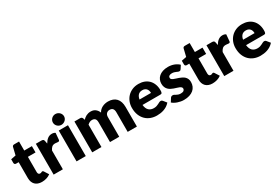

<svg xmlns="http://www.w3.org/2000/svg" viewBox="62 -1769 4041 2795"><g transform="rotate(-30 2082.0 -372.0)"><path d="M238 8Q201 8 172.8 -2.8Q144.5 -13.5 125.2 -33.2Q106 -53 96 -81Q86 -109 86 -143.5V-411.5H42Q30 -411.5 21.5 -419.2Q13 -427 13 -442V-502.5L95.5 -518.5L126 -645Q132 -669 160 -669H241V-517.5H369.5V-411.5H241V-154Q241 -136 249.8 -124.2Q258.5 -112.5 275 -112.5Q283.5 -112.5 289.2 -114.2Q295 -116 299.2 -118.2Q303.5 -120.5 307.2 -122.2Q311 -124 316 -124Q323 -124 327.2 -120.8Q331.5 -117.5 336 -110.5L383 -37Q353 -14.5 315.5 -3.2Q278 8 238 8Z M581.5 -438.5Q605.5 -480.5 636.8 -504.5Q668 -528.5 708.5 -528.5Q743.5 -528.5 765.5 -512L755.5 -398Q753 -387 747.2 -383Q741.5 -379 731.5 -379Q727.5 -379 721 -379.5Q714.5 -380 707.5 -380.8Q700.5 -381.5 693.2 -382.2Q686 -383 680 -383Q646 -383 625.8 -365Q605.5 -347 591.5 -315V0H436.5V-518.5H528.5Q540 -518.5 547.8 -516.5Q555.5 -514.5 560.8 -510.2Q566 -506 568.8 -499Q571.5 -492 573.5 -482Z M976.5 -518.5V0H821.5V-518.5ZM992.5 -660.5Q992.5 -642 985 -625.8Q977.5 -609.5 964.5 -597.2Q951.5 -585 934.2 -577.8Q917 -570.5 897.5 -570.5Q878.5 -570.5 862 -577.8Q845.5 -585 832.8 -597.2Q820 -609.5 812.8 -625.8Q805.5 -642 805.5 -660.5Q805.5 -679.5 812.8 -696Q820 -712.5 832.8 -725Q845.5 -737.5 862 -744.5Q878.5 -751.5 897.5 -751.5Q917 -751.5 934.2 -744.5Q951.5 -737.5 964.5 -725Q977.5 -712.5 985 -696Q992.5 -679.5 992.5 -660.5Z M1085 0V-518.5H1181Q1210 -518.5 1219 -492.5L1227.5 -464.5Q1240.5 -478 1254.5 -489.2Q1268.5 -500.5 1284.8 -508.8Q1301 -517 1319.8 -521.8Q1338.5 -526.5 1361 -526.5Q1408 -526.5 1438.8 -502.2Q1469.5 -478 1485.5 -437.5Q1498.5 -461.5 1517.2 -478.5Q1536 -495.5 1557.8 -506Q1579.5 -516.5 1603.8 -521.5Q1628 -526.5 1652 -526.5Q1696.5 -526.5 1731 -513.2Q1765.5 -500 1788.8 -474.8Q1812 -449.5 1824 -412.8Q1836 -376 1836 -329.5V0H1681V-329.5Q1681 -410 1612 -410Q1580.5 -410 1559.8 -389.2Q1539 -368.5 1539 -329.5V0H1384V-329.5Q1384 -374 1366.5 -392Q1349 -410 1315 -410Q1294 -410 1275.2 -400.5Q1256.5 -391 1240 -375V0Z M2258.5 -321.5Q2258.5 -340 2253.8 -357.5Q2249 -375 2238.2 -388.8Q2227.5 -402.5 2210 -411Q2192.5 -419.5 2167.5 -419.5Q2123.5 -419.5 2098.5 -394.2Q2073.5 -369 2065.5 -321.5ZM2063.5 -231.5Q2071 -166.5 2103 -137.2Q2135 -108 2185.5 -108Q2212.5 -108 2232 -114.5Q2251.5 -121 2266.8 -129Q2282 -137 2294.8 -143.5Q2307.5 -150 2321.5 -150Q2340 -150 2349.5 -136.5L2394.5 -81Q2370.5 -53.5 2342.8 -36.2Q2315 -19 2285.8 -9.2Q2256.5 0.5 2227.2 4.2Q2198 8 2171.5 8Q2117 8 2069.2 -9.8Q2021.5 -27.5 1985.8 -62.5Q1950 -97.5 1929.2 -149.5Q1908.5 -201.5 1908.5 -270.5Q1908.5 -322.5 1926.2 -369Q1944 -415.5 1977.2 -450.5Q2010.5 -485.5 2057.8 -506Q2105 -526.5 2164.5 -526.5Q2216 -526.5 2258.8 -510.5Q2301.5 -494.5 2332.2 -464Q2363 -433.5 2380.2 -389.2Q2397.5 -345 2397.5 -289Q2397.5 -271.5 2396 -260.5Q2394.5 -249.5 2390.5 -243Q2386.5 -236.5 2379.8 -234Q2373 -231.5 2362.5 -231.5Z M2804.5 -405Q2798.5 -395.5 2791.8 -391.5Q2785 -387.5 2774.5 -387.5Q2763.5 -387.5 2752.5 -392.2Q2741.5 -397 2728.8 -402.5Q2716 -408 2700 -412.8Q2684 -417.5 2663.5 -417.5Q2634 -417.5 2618.2 -406.2Q2602.5 -395 2602.5 -375Q2602.5 -360.5 2612.8 -351Q2623 -341.5 2640 -334.2Q2657 -327 2678.5 -320.5Q2700 -314 2722.5 -306Q2745 -298 2766.5 -287.2Q2788 -276.5 2805 -260.8Q2822 -245 2832.2 -222.5Q2842.5 -200 2842.5 -168.5Q2842.5 -130 2828.5 -97.5Q2814.5 -65 2786.8 -41.5Q2759 -18 2718.2 -5Q2677.5 8 2624.5 8Q2598 8 2571.5 3Q2545 -2 2520.2 -10.5Q2495.5 -19 2474.5 -30.8Q2453.5 -42.5 2438.5 -56L2474.5 -113Q2480.5 -123 2489.8 -128.8Q2499 -134.5 2513.5 -134.5Q2527 -134.5 2537.8 -128.5Q2548.5 -122.5 2561 -115.5Q2573.5 -108.5 2590.2 -102.5Q2607 -96.5 2632.5 -96.5Q2650.5 -96.5 2663 -100.2Q2675.5 -104 2683 -110.5Q2690.5 -117 2694 -125Q2697.5 -133 2697.5 -141.5Q2697.5 -157 2687 -167Q2676.5 -177 2659.5 -184.2Q2642.5 -191.5 2620.8 -197.8Q2599 -204 2576.5 -212Q2554 -220 2532.2 -231.2Q2510.5 -242.5 2493.5 -259.8Q2476.5 -277 2466 -302Q2455.5 -327 2455.5 -362.5Q2455.5 -395.5 2468.2 -425.2Q2481 -455 2506.5 -477.5Q2532 -500 2570.5 -513.2Q2609 -526.5 2660.5 -526.5Q2688.5 -526.5 2714.8 -521.5Q2741 -516.5 2764 -507.5Q2787 -498.5 2806 -486.2Q2825 -474 2839.5 -459.5Z M3106 8Q3069 8 3040.8 -2.8Q3012.5 -13.5 2993.2 -33.2Q2974 -53 2964 -81Q2954 -109 2954 -143.5V-411.5H2910Q2898 -411.5 2889.5 -419.2Q2881 -427 2881 -442V-502.5L2963.5 -518.5L2994 -645Q3000 -669 3028 -669H3109V-517.5H3237.5V-411.5H3109V-154Q3109 -136 3117.8 -124.2Q3126.5 -112.5 3143 -112.5Q3151.5 -112.5 3157.2 -114.2Q3163 -116 3167.2 -118.2Q3171.5 -120.5 3175.2 -122.2Q3179 -124 3184 -124Q3191 -124 3195.2 -120.8Q3199.5 -117.5 3204 -110.5L3251 -37Q3221 -14.5 3183.5 -3.2Q3146 8 3106 8Z M3449.5 -438.5Q3473.5 -480.5 3504.8 -504.5Q3536 -528.5 3576.5 -528.5Q3611.5 -528.5 3633.5 -512L3623.5 -398Q3621 -387 3615.2 -383Q3609.5 -379 3599.5 -379Q3595.5 -379 3589 -379.5Q3582.5 -380 3575.5 -380.8Q3568.5 -381.5 3561.2 -382.2Q3554 -383 3548 -383Q3514 -383 3493.8 -365Q3473.5 -347 3459.5 -315V0H3304.5V-518.5H3396.5Q3408 -518.5 3415.8 -516.5Q3423.5 -514.5 3428.8 -510.2Q3434 -506 3436.8 -499Q3439.5 -492 3441.5 -482Z M3999.5 -321.5Q3999.5 -340 3994.8 -357.5Q3990 -375 3979.2 -388.8Q3968.5 -402.5 3951 -411Q3933.5 -419.5 3908.5 -419.5Q3864.5 -419.5 3839.5 -394.2Q3814.5 -369 3806.5 -321.5ZM3804.5 -231.5Q3812 -166.5 3844 -137.2Q3876 -108 3926.5 -108Q3953.5 -108 3973 -114.5Q3992.5 -121 4007.8 -129Q4023 -137 4035.8 -143.5Q4048.5 -150 4062.5 -150Q4081 -150 4090.5 -136.5L4135.5 -81Q4111.5 -53.5 4083.8 -36.2Q4056 -19 4026.8 -9.2Q3997.5 0.5 3968.2 4.2Q3939 8 3912.5 8Q3858 8 3810.2 -9.8Q3762.5 -27.5 3726.8 -62.5Q3691 -97.5 3670.2 -149.5Q3649.5 -201.5 3649.5 -270.5Q3649.5 -322.5 3667.2 -369Q3685 -415.5 3718.2 -450.5Q3751.5 -485.5 3798.8 -506Q3846 -526.5 3905.5 -526.5Q3957 -526.5 3999.8 -510.5Q4042.5 -494.5 4073.2 -464Q4104 -433.5 4121.2 -389.2Q4138.5 -345 4138.5 -289Q4138.5 -271.5 4137 -260.5Q4135.5 -249.5 4131.5 -243Q4127.5 -236.5 4120.8 -234Q4114 -231.5 4103.5 -231.5Z"/></g></svg>

Font: Lato ExtraBold
Style: Regular
Weight: 800
Designer: Lukasz Dziedzic with Adam Twardoch and Botio Nikoltchev
Foundry: tyPoland Lukasz Dziedzic
Version: Version 2.015; 2015-08-06; http://www.latofonts.com/